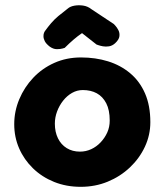

<svg xmlns="http://www.w3.org/2000/svg" viewBox="-20 -722 636 742"><path d="M292 0Q236 0 189 -19Q142 -38 107.5 -71.5Q73 -105 54 -148.5Q35 -192 35 -242Q35 -292 54.5 -338.5Q74 -385 108.5 -421.5Q143 -458 190 -479Q237 -500 293 -500Q349 -500 397.5 -485Q446 -470 483 -439Q520 -408 540.5 -361Q561 -314 561 -250Q561 -200 540 -155Q519 -110 482 -75Q445 -40 396.5 -20Q348 0 292 0ZM289 -136Q312 -136 332.5 -145.5Q353 -155 369 -172Q385 -189 394.5 -210Q404 -231 404 -256Q404 -297 390.5 -323Q377 -349 354 -361.5Q331 -374 300 -374Q278 -374 258.5 -363Q239 -352 224 -333Q209 -314 200.5 -291Q192 -268 192 -244Q192 -212 204 -187.5Q216 -163 238 -149.5Q260 -136 289 -136ZM172 -542Q158 -553 153 -563Q148 -573 148 -582Q148 -591 150.5 -596Q153 -601 153 -601Q166 -619 178 -633Q190 -647 205.5 -660Q221 -673 242 -689Q251 -697 267 -700Q283 -703 301 -700.5Q319 -698 334 -686L420 -629Q420 -629 426 -622.5Q432 -616 437.5 -605.5Q443 -595 441.5 -582Q440 -569 425 -555Q414 -545 401.5 -543Q389 -541 378 -543Q367 -545 360 -547.5Q353 -550 353 -550L297 -594Q282 -584 265 -569.5Q248 -555 230 -537Q230 -537 221.5 -534.5Q213 -532 199.5 -532Q186 -532 172 -542Z"/></svg>

Font: Sour Gummy Black
Style: Bold
Weight: 700
Version: Version 1.000